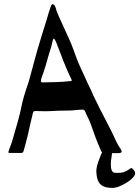

<svg xmlns="http://www.w3.org/2000/svg" viewBox="-20 -748 681 939"><path d="M641 99Q641 112 622 128.5Q603 145 577 157.5Q551 170 533 171Q493 172 473 155Q453 138 451 91Q451 72 460 45Q467 26 474 8L479 -2Q476 -6 471.5 -16.5Q467 -27 465 -32Q460 -42 446.5 -78Q433 -114 426 -135Q423 -145 414 -164.5Q405 -184 401 -192Q397 -204 393.5 -208Q390 -212 383 -212Q376 -212 365.5 -211Q355 -210 343 -209Q335 -207 293 -207Q264 -207 236 -205Q227 -204 204 -204L151 -205Q146 -205 143.5 -201Q141 -197 140 -191.5Q139 -186 138 -183L132 -158Q129 -144 124.5 -125.5Q120 -107 117 -91L106 -48L98 -19Q95 -7 92.5 -3.5Q90 0 85 0H26Q21 0 21 -4Q21 -6 25 -18Q33 -37 39 -56Q76 -180 83 -218Q92 -268 120 -347Q129 -381 137 -409Q140 -423 146 -443Q165 -513 184 -574L209 -654Q217 -685 229 -718Q235 -733 243 -725Q249 -721 252 -711Q255 -701 256 -697Q259 -685 309 -577Q329 -536 352 -470Q362 -441 407 -345Q430 -298 437 -280Q453 -245 523 -110L535 -85Q558 -34 570 -20Q575 -10 575 -7Q575 1 557 1H528L523 38Q522 44 522 56Q522 96 542 97Q571 99 586 93.5Q601 88 610 81Q619 74 621 74Q627 74 634 83Q641 92 641 99ZM331 -355Q331 -357 328 -363Q323 -372 305 -413.5Q287 -455 280 -476Q270 -500 264.5 -516Q259 -532 256 -538Q254 -543 251.5 -548Q249 -553 247 -556Q245 -559 243 -559Q240 -559 236.5 -544Q233 -529 231 -521Q213 -463 205 -433Q201 -418 193.5 -396.5Q186 -375 183 -367Q180 -357 180 -351Q180 -345 189 -345Q210 -345 253.5 -346.5Q297 -348 308 -350Q315 -351 320 -351Q325 -351 328 -352Q331 -353 331 -355Z"/></svg>

Font: Barrio
Style: Regular
Weight: 400
Designer: Pablo Cosgaya & Sergio Jimenez
Foundry: Pablo Cosgaya & Sergio Jimenez
Version: Version 1.005